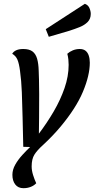

<svg xmlns="http://www.w3.org/2000/svg" viewBox="-20 -787 496 1007"><path d="M103 200Q75 200 60 180.5Q45 161 45 130Q45 103 60 76.5Q75 50 97 26Q119 2 138 -16L102 -17Q100 -99 98.5 -170.5Q97 -242 94.5 -303.5Q92 -365 85 -415Q80 -454 71.5 -474Q63 -494 44 -505Q51 -517 65.5 -523.5Q80 -530 102 -530Q133 -530 150 -517.5Q167 -505 174.5 -479.5Q182 -454 183 -415Q184 -398 184.5 -369Q185 -340 185.5 -293Q186 -246 185 -171L184 -86Q227 -143 262 -203Q297 -263 318.5 -325Q340 -387 340 -447Q340 -461 338.5 -475.5Q337 -490 333 -505Q345 -516 362 -523Q379 -530 398 -530Q417 -530 428.5 -521Q440 -512 445.5 -495.5Q451 -479 451 -458Q451 -425 442 -387Q433 -349 415 -306Q397 -263 367.5 -217Q338 -171 297.5 -122.5Q257 -74 204 -25Q175 1 160.5 24Q146 47 146 86Q146 107 153.5 131Q161 155 170 174Q159 186 141.5 193Q124 200 103 200ZM236 -594 220 -634 425 -767Q442 -761 449 -745Q456 -729 456 -714Q456 -688 439.5 -671.5Q423 -655 398 -645Q373 -635 345 -626Z"/></svg>

Font: Sansita Swashed Light
Style: Regular
Weight: 300
Designer: Pablo Cosgaya
Foundry: Omnibus-Type
Version: Version 1.003